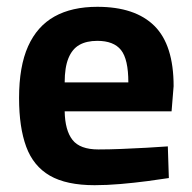

<svg xmlns="http://www.w3.org/2000/svg" viewBox="-20 -533 563 564"><path d="M258 11Q175 11 126.5 -17Q78 -45 57 -102Q36 -159 36 -245Q36 -338 62.5 -397Q89 -456 140 -484.5Q191 -513 266 -513Q377 -513 433.5 -457Q490 -401 490 -280L484 -206H170Q171 -150 193 -122Q215 -94 269 -94Q300 -94 337 -95.5Q374 -97 410.5 -99Q447 -101 473 -103L476 -10Q451 -6 413 -1Q375 4 334.5 7.5Q294 11 258 11ZM170 -291H357Q357 -359 335.5 -386Q314 -413 266 -413Q234 -413 213 -401Q192 -389 181 -362Q170 -335 170 -291Z"/></svg>

Font: Cairo Play
Style: Bold
Weight: 700
Version: Version 3.119